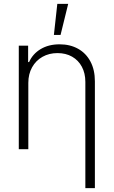

<svg xmlns="http://www.w3.org/2000/svg" viewBox="-20 -764 582 983"><path d="M125 0H76.2V-530.3H124V-446.3H128.9Q147.5 -488.3 188.2 -512.7Q229 -537.1 285.2 -537.1Q338.9 -537.1 379.6 -514.4Q420.4 -491.7 443.1 -449Q465.8 -406.2 465.8 -347.7V199.2H417V-344.7Q417 -388.7 399.2 -422.1Q381.3 -455.6 349.1 -473.9Q316.9 -492.2 274.4 -492.2Q231.4 -492.2 197.5 -473.1Q163.6 -454.1 144.3 -419.4Q125 -384.8 125 -339.8ZM273.4 -744.1H329.1L290 -585H255.9Z"/></svg>

Font: Pretendard Std ExtraLight
Style: Regular
Weight: 200
Designer: Base glyphs from Inter by Rasmus Andersson; Hangeul glyphs from Noto Sans CJK(Source Han Sans) by Jang Soo-young and Kan
Foundry: Kil Hyung-jin
Version: Version 1.309